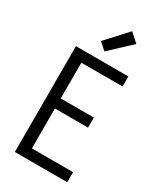

<svg xmlns="http://www.w3.org/2000/svg" viewBox="-239 -1069 979 1155"><g transform="rotate(30 250.0 -491.0)"><path d="M72 0V-735H436V-665H150V-417H380V-347H150V-70H436V0ZM236 -793 187 -837 320 -982 380 -928Z"/></g></svg>

Font: Zed Mono
Style: Regular
Weight: 400
Monospace: yes
Designer: Belleve Invis
Foundry: Belleve Invis
Version: Version 1.0.0; ttfautohint (v1.8.4)